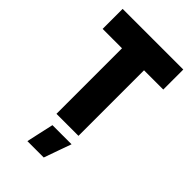

<svg xmlns="http://www.w3.org/2000/svg" viewBox="-269 -768 1079 1079"><g transform="rotate(45 271.0 -228.0)"><path d="M184 0Q184 -129 184 -260.5Q184 -392 184 -521Q146 -521 107 -521Q68 -521 30 -521Q30 -560 30 -600.5Q30 -641 30 -680Q149 -680 271 -680Q393 -680 512 -680Q512 -641 512 -600.5Q512 -560 512 -521Q475 -521 436 -521Q397 -521 359 -521Q359 -392 359 -260.5Q359 -129 359 0Q316 0 272 0Q228 0 184 0ZM177 224Q186 183 195 142Q204 101 213 61Q251 61 289.5 61Q328 61 365 61Q351 101 336 142Q321 183 307 224Q275 224 242 224Q209 224 177 224Z"/></g></svg>

Font: Tilt Warp
Style: Regular
Weight: 400
Designer: Andy Clymer
Foundry: Andy Clymer
Version: Version 1.000